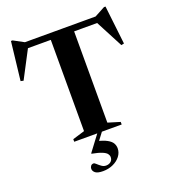

<svg xmlns="http://www.w3.org/2000/svg" viewBox="-171 -865 1081 1226"><g transform="rotate(-20 369.0 -252.0)"><path d="M289 -684.5H447.5V-42.5L529.5 -17.5V0H207V-17.5L289 -42.5ZM654 -662.5H81L141 -676.5L36.5 -477L17.5 -481L47.5 -743H58L149 -694L92.5 -705H642L588.5 -694L679.5 -743H690L720 -481L701 -477L596.5 -676.5ZM317 239.5Q280.5 239.5 265.2 227.8Q250 216 250 199.5Q250 189 256.5 180.5Q263 172 275.5 172Q281.5 172 292 182Q302.5 192 316.5 202.2Q330.5 212.5 346.5 212.5Q366.5 212.5 379.5 201.5Q392.5 190.5 392.5 171.5Q392.5 159.5 384.2 148.5Q376 137.5 352.5 127.8Q329 118 284 109.5V106L377.5 -18.5H409L324.5 93.5L337.5 44Q385.5 55 410.5 69Q435.5 83 444.5 99.2Q453.5 115.5 453.5 133.5Q453.5 163 434.8 187.2Q416 211.5 384.8 225.5Q353.5 239.5 317 239.5Z"/></g></svg>

Font: Newsreader 60pt SemiBold
Style: Regular
Weight: 600
Designer: Hugues Gentile
Foundry: Production Type
Version: Version 1.003